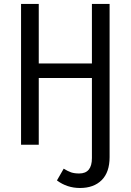

<svg xmlns="http://www.w3.org/2000/svg" viewBox="-20 -726 655 963"><path d="M441 -706.2H529.7V62.1Q529.7 137.9 490 177.4Q450.3 216.9 381 216.9Q316.4 216.9 265.6 179L299.5 120Q320 132.8 336.7 138.5Q353.3 144.1 377.4 144.1Q441 144.1 441 67.2V-334.9H174.4V0H85.6V-706.2H174.4V-407.7H441Z"/></svg>

Font: Fira Code
Style: Regular
Weight: 400
Designer: Carrois Corporate, Edenspiekermann AG, Nikita Prokopov
Foundry: Carrois Corporate, Edenspiekermann AG, Nikita Prokopov
Version: Version 5.002